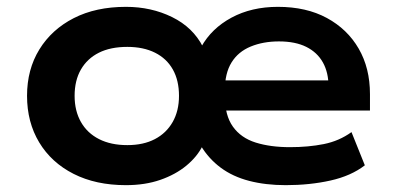

<svg xmlns="http://www.w3.org/2000/svg" viewBox="-20 -531 1156 561"><path d="M348 10Q260 10 195 -23Q130 -56 94.5 -115Q59 -174 59 -251Q59 -328 95 -386.5Q131 -445 195.5 -478Q260 -511 348 -511Q422 -511 483 -481Q544 -451 573 -394H568Q598 -448 656.5 -479.5Q715 -511 792 -511Q875 -511 935 -478.5Q995 -446 1028 -389Q1061 -332 1061 -256V-208H613V-296H959L940 -277Q940 -319 923.5 -348.5Q907 -378 875 -394Q843 -410 795 -410Q749 -410 712.5 -395Q676 -380 656.5 -348.5Q637 -317 637 -267V-250Q637 -194 660.5 -161Q684 -128 727 -114.5Q770 -101 827 -101Q881 -101 926 -110Q971 -119 1007 -145L1046 -48Q1006 -17 945.5 -3.5Q885 10 815 10Q756 10 708 -2.5Q660 -15 625 -41Q590 -67 567 -105H572Q556 -73 524.5 -47Q493 -21 448.5 -5.5Q404 10 348 10ZM352 -107Q399 -107 432.5 -124.5Q466 -142 484.5 -174.5Q503 -207 503 -251Q503 -296 485 -328Q467 -360 433 -377Q399 -394 352 -394Q303 -394 269 -377Q235 -360 216.5 -328Q198 -296 198 -251Q198 -207 216.5 -174.5Q235 -142 269.5 -124.5Q304 -107 352 -107Z"/></svg>

Font: Nunito Sans 7pt SemiExpanded
Style: Bold
Weight: 700
Width: 6
Designer: Vernon Adams
Foundry: Vernon Adams
Version: Version 3.101;gftools[0.9.27]